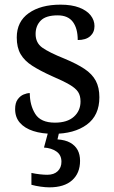

<svg xmlns="http://www.w3.org/2000/svg" viewBox="-20 -565 491 825"><path d="M210 10Q160 10 123 -2Q86 -14 65.5 -37.5Q45 -61 45 -96Q45 -123 56 -138Q67 -153 81.5 -159Q96 -165 108 -165Q108 -113 131.5 -75.5Q155 -38 216 -38Q269 -38 297.5 -63.5Q326 -89 326 -129Q326 -154 315.5 -170Q305 -186 278.5 -201.5Q252 -217 203 -238Q152 -261 118.5 -282.5Q85 -304 68.5 -332.5Q52 -361 52 -404Q52 -472 103.5 -508.5Q155 -545 240 -545Q288 -545 320.5 -532.5Q353 -520 369.5 -499Q386 -478 386 -453Q386 -426 367.5 -409.5Q349 -393 314 -393Q314 -443 293 -471Q272 -499 228 -499Q177 -499 155 -476.5Q133 -454 133 -419Q133 -381 161.5 -360.5Q190 -340 257 -313Q310 -291 343 -269Q376 -247 391.5 -218Q407 -189 407 -147Q407 -69 353 -29.5Q299 10 210 10ZM192 240Q176 240 154.5 237Q133 234 115 229V178Q133 182 151.5 184Q170 186 183 186Q212 186 228 170.5Q244 155 244 130Q244 101 222.5 86Q201 71 169 69L190 -9H237L227 34Q260 36 281.5 48Q303 60 313.5 79.5Q324 99 324 126Q324 179 290 209.5Q256 240 192 240Z"/></svg>

Font: Noto Serif Telugu
Style: Regular
Weight: 400
Designer: Jelle Bosma - Monotype Design Team
Foundry: Monotype Imaging Inc.
Version: Version 2.003